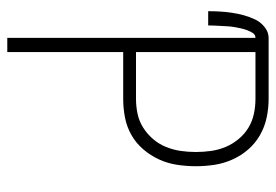

<svg xmlns="http://www.w3.org/2000/svg" viewBox="-138 -638 775 540"><g transform="rotate(90 250.0 -367.5)"><path d="M86 0V-698Q77 -698 72 -690Q67 -682 64 -673.5Q61 -665 59 -656Q57 -647 55.5 -638Q54 -629 53.5 -620Q53 -611 52.5 -601.5Q52 -592 51.5 -583Q51 -574 51 -565H11Q11 -582 12 -599Q13 -616 15.5 -632.5Q18 -649 22.5 -665.5Q27 -682 34.5 -697.5Q42 -713 56 -724Q70 -735 86 -735H258Q284 -735 310 -729.5Q336 -724 359 -711Q382 -698 399.5 -678Q417 -658 428 -633.5Q439 -609 443 -583Q447 -557 447 -530Q447 -504 443 -477.5Q439 -451 428 -427Q417 -403 399.5 -382.5Q382 -362 359 -349Q336 -336 310 -331Q284 -326 258 -326H126V0ZM258 -362Q279 -362 300 -366.5Q321 -371 339 -382.5Q357 -394 371 -410.5Q385 -427 393 -447Q401 -467 404 -488Q407 -509 407 -530Q407 -552 404 -573Q401 -594 393 -613.5Q385 -633 371 -650Q357 -667 339 -678Q321 -689 300 -693.5Q279 -698 258 -698H126V-362Z"/></g></svg>

Font: Zed Sans Extralight
Style: Regular
Weight: 200
Designer: Belleve Invis
Foundry: Belleve Invis
Version: Version 1.0.0; ttfautohint (v1.8.4)